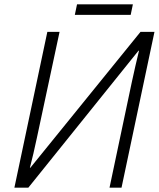

<svg xmlns="http://www.w3.org/2000/svg" viewBox="-20 -860 728 880"><path d="M46 0H110L615 -628L617 -627Q610 -598 601 -559.5Q592 -521 584 -483L482 0H537L688 -714H624L119 -91H117Q124 -118 133 -156Q142 -194 149 -228L253 -714H197ZM323 -792 333 -840H589L579 -792Z"/></svg>

Font: Noto Sans UI Light
Style: Italic
Weight: 300
Italic angle: -12°
Designer: Monotype Design Team
Foundry: Monotype Imaging Inc.
Version: Version 1.901